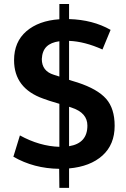

<svg xmlns="http://www.w3.org/2000/svg" viewBox="-20 -822 623 946"><path d="M272.5 103.5 271.5 9.8Q147 8.3 45.9 -49.8L78.1 -154.8Q174.8 -101.6 272.5 -98.6V-310.5Q213.9 -327.6 193.4 -335.9Q49.3 -386.7 49.3 -525.4Q49.3 -615.7 109.9 -668Q170.4 -720.2 272.5 -727.1V-802.2H320.3V-728Q437.5 -724.6 524.9 -674.8L484.9 -578.1Q397 -617.7 320.3 -620.6V-428.7Q324.2 -427.2 332 -424.8Q339.8 -422.4 349.4 -419.4Q358.9 -416.5 362.3 -415.5Q460.4 -383.3 502.7 -335.4Q544.9 -287.6 544.9 -202.1Q544.9 -109.9 484.9 -55.7Q424.8 -1.5 320.3 7.8V103.5ZM272.5 -444.8V-618.7Q231 -613.3 209.5 -592.3Q188 -571.3 186 -531.2Q186 -471.7 245.1 -453.6Q252 -451.2 272.5 -444.8ZM320.3 -101.6Q410.6 -116.2 410.6 -203.1Q410.6 -265.6 335 -291Q333.5 -292 327.4 -293.7Q321.3 -295.4 320.3 -295.9Z"/></svg>

Font: Oxygen
Style: Bold
Weight: 700
Designer: vernon adams
Foundry: Vernon Adams
Version: Version 0.2.3 webfont; ttfautohint (v0.93.3-1d66) -l 8 -r 50